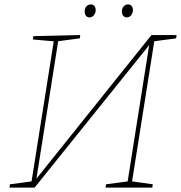

<svg xmlns="http://www.w3.org/2000/svg" viewBox="-20 -851 821 871"><path d="M23 0 25 -15 130 -29 122 -21 225 -671 230 -663 129 -672 131 -687 344 -692 342 -677 236 -663 245 -671 143 -26 136 -29 667 -692H781L779 -677L673 -663L681 -671L578 -21L573 -29L673 -15L671 0H459L461 -15L567 -29L558 -21L660 -667L667 -659L137 0ZM386 -772Q376 -772 370 -779.5Q364 -787 364 -799Q364 -813 372 -822Q380 -831 392 -831Q402 -831 408 -824Q414 -817 414 -805Q414 -792 406 -782Q398 -772 386 -772ZM555 -772Q545 -772 539 -779.5Q533 -787 533 -799Q533 -813 541 -822Q549 -831 561 -831Q571 -831 577 -824Q583 -817 583 -805Q583 -792 575 -782Q567 -772 555 -772Z"/></svg>

Font: Bitter Thin
Style: Italic
Weight: 100
Italic angle: -9°
Designer: Sol Matas, and Bitter project Authors
Foundry: Sol Matas
Version: Version 2.002